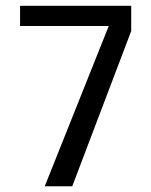

<svg xmlns="http://www.w3.org/2000/svg" viewBox="-20 -648 526 668"><path d="M231.4 0H135.7L358.4 -557.6H49.8V-627.9H436.5V-540Z"/></svg>

Font: Myanmar PaOh One
Style: Regular
Weight: 400
Designer: Debbi Hosken
Foundry: SIL
Version: Version 2.8